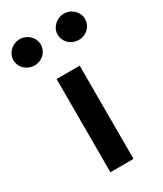

<svg xmlns="http://www.w3.org/2000/svg" viewBox="-253 -832 771 906"><g transform="rotate(-30 133.0 -379.0)"><path d="M70 0V-508H196V0ZM13 -615Q-7 -615 -24.5 -624.5Q-42 -634 -52 -650.5Q-62 -667 -62 -687Q-62 -706 -52 -722Q-42 -738 -24.5 -748Q-7 -758 13 -758Q33 -758 50 -748Q67 -738 77 -722Q87 -706 87 -687Q87 -667 77 -650.5Q67 -634 50 -624.5Q33 -615 13 -615ZM254 -615Q234 -615 216.5 -624.5Q199 -634 189 -650.5Q179 -667 179 -687Q179 -706 189 -722Q199 -738 216.5 -748Q234 -758 254 -758Q274 -758 291 -748Q308 -738 318 -722Q328 -706 328 -687Q328 -667 318 -650.5Q308 -634 291 -624.5Q274 -615 254 -615Z"/></g></svg>

Font: REM Medium
Style: Regular
Weight: 500
Designer: Octavio Pardo
Foundry: Ashler Design
Version: Version 1.005;gftools[0.9.28]